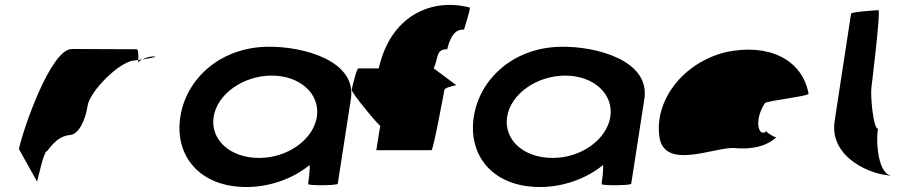

<svg xmlns="http://www.w3.org/2000/svg" viewBox="-20 -744 3669 772"><path d="M56 -145 129 -14C128 -6 156 -135 167 -135C178 -142 203 -194 259 -201C295 -201 323 -258 332 -318C341 -378 464 -501 523 -501C523 -501 528 -502 536 -503C537 -520 536 -546 530 -546C530 -546 367 -547 269 -547C184 -547 73 -225 56 -145ZM536 -503C536 -498 535 -494 535 -491C535 -494 542 -500 552 -505C546 -504 541 -504 536 -503ZM552 -505C583 -510 623 -517 596 -517C580 -517 564 -511 552 -505Z M705 -274C681 -118 782 8 971 8C1068 8 1161 -28 1224 -80C1229 -76 1219 -4 1219 -4C1218 3 1337 2 1338 -5L1391 -347C1414 -500 1200 -558 1057 -556C868 -554 729 -430 705 -274ZM839 -274C853 -366 958 -440 1073 -440C1187 -440 1268 -366 1254 -274C1240 -184 1138 -109 1022 -109C903 -109 825 -184 839 -274Z M1394 -383C1392 -372 1508 -232 1509 -239L1493 -140H1715C1722 -140 1765 -372 1767 -383C1769 -394 1822 -402 1814 -402L1724 -469C1744 -514 1732 -546 1778 -546C1796 -618 1823 -626 1846 -625C1848 -636 1875 -714 1868 -714C1710 -754 1549 -677 1503 -469H1421C1414 -469 1396 -394 1394 -383Z M1885 -274C1861 -118 1962 8 2151 8C2248 8 2341 -28 2404 -80C2409 -76 2399 -4 2399 -4C2398 3 2517 2 2518 -5L2571 -347C2594 -500 2380 -558 2237 -556C2048 -554 1909 -430 1885 -274ZM2019 -274C2033 -366 2138 -440 2253 -440C2367 -440 2448 -366 2434 -274C2420 -184 2318 -109 2202 -109C2083 -109 2005 -184 2019 -274Z M2631 -196C2650 -52 2865 -160 2940 -148C2999 -144 3055 -152 3101 -191C3093 -193 3059 -212 3062 -217C3032 -188 3008 -257 3056 -330C3072 -340 3239 -358 3231 -368C3205 -506 3070 -570 2901 -535C2726 -493 2612 -341 2631 -196ZM3062 -218V-217ZM3102 -192 3101 -191C3103 -191 3103 -191 3102 -190Z M3336 -258C3313 -108 3488 -38 3568 -38C3512 -38 3501 -167 3510 -226C3491 -227 3479 -361 3484 -394C3485 -401 3522 -703 3512 -703C3502 -703 3403 -696 3402 -689Z"/></svg>

Font: Ampere
Style: ExtIta
Weight: 400
Version: Version 1